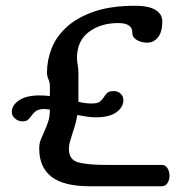

<svg xmlns="http://www.w3.org/2000/svg" viewBox="-20 -646 628 666"><path d="M252 -293Q276 -287 298 -287Q318 -287 326.5 -293.5Q335 -300 340 -308.5Q345 -317 351.5 -323.5Q358 -330 375 -330Q389 -330 398.5 -321Q408 -312 408 -299Q408 -274 383.5 -256.5Q359 -239 312 -239Q297 -239 281 -241.5Q265 -244 248 -247Q245 -227 240 -210.5Q235 -194 230.5 -180.5Q226 -167 222.5 -154.5Q219 -142 219 -129Q219 -92 251 -83Q283 -74 346 -74H541Q554 -74 561 -62.5Q568 -51 568 -37Q568 -22 561 -11Q554 0 541 0H290Q201 0 158.5 -33Q116 -66 116 -131Q116 -149 122 -163Q128 -177 134.5 -191.5Q141 -206 147 -223.5Q153 -241 153 -266Q145 -267 139 -267.5Q133 -268 128 -268Q111 -266 103 -259.5Q95 -253 89.5 -245Q84 -237 77.5 -231Q71 -225 58 -225Q44 -225 32.5 -234.5Q21 -244 21 -258Q21 -281 46 -298Q71 -315 117 -315Q126 -315 134.5 -314.5Q143 -314 153 -313V-348Q153 -360 148 -371Q143 -382 143 -395Q143 -437 159 -478Q175 -519 211 -552Q247 -585 305.5 -605.5Q364 -626 449 -626Q496 -626 519.5 -611.5Q543 -597 543 -572Q543 -535 528 -516.5Q513 -498 491 -498Q471 -498 455 -507Q439 -516 439 -533Q439 -550 426.5 -558Q414 -566 391 -566Q329 -566 288 -535Q247 -504 247 -445Q247 -433 249.5 -421Q252 -409 252 -389Z"/></svg>

Font: Sofadi One
Style: Regular
Weight: 400
Designer: Botjo Nikoltchev
Foundry: Botjo Nikoltchev
Version: Version 1.002